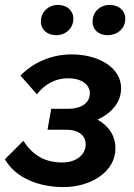

<svg xmlns="http://www.w3.org/2000/svg" viewBox="-23 -749 543 780"><path d="M235 11C346 11 446 -51 446 -146C446 -196 420 -237 373 -263C431 -290 469 -333 469 -391C469 -474 378 -528 268 -528C183 -528 110 -493 60 -442L127 -366C157 -405 201 -431 252 -431C311 -431 342 -404 342 -370C342 -328 303 -307 255 -307H185L170 -222H245C300 -222 325 -196 325 -163C325 -120 287 -89 230 -89C162 -89 111 -116 72 -177L-3 -102C41 -25 136 11 235 11ZM205 -606C242 -606 275 -632 275 -673C275 -706 249 -729 213 -729C174 -729 143 -701 143 -661C143 -630 168 -606 205 -606ZM414 -606C453 -606 486 -632 486 -673C486 -706 460 -729 422 -729C384 -729 353 -701 353 -661C353 -629 377 -606 414 -606Z"/></svg>

Font: Fixel Display SemiBold
Style: Italic
Weight: 600
Italic angle: -10°
Designer: AlfaBravo + MacPaw
Foundry: Kyrylo Tkachov, Marchela Mozhyna, Serhii Makarenko, Maria Weinstein, Zakhar Kryvoshyya
Version: Version 1.210;Glyphs 3.2 (3217)